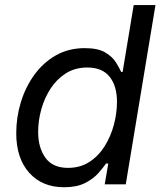

<svg xmlns="http://www.w3.org/2000/svg" viewBox="-20 -748 653 779"><path d="M240.2 11.7Q150.9 11.7 98.4 -47.1Q45.9 -106 45.9 -207.5Q45.9 -272 64.7 -333.5Q83.5 -395 119.4 -444.6Q155.3 -494.1 206.8 -523.4Q258.3 -552.7 323.7 -552.7Q377.9 -552.7 407.5 -534.9Q437 -517.1 450.9 -494.1Q464.8 -471.2 471.7 -456.1H477.5L522.5 -727.5H610.8L490.2 0H404.8L419.4 -84.5H410.2Q398.4 -67.4 378.2 -44.7Q357.9 -22 324.5 -5.1Q291 11.7 240.2 11.7ZM255.9 -66.9Q305.2 -66.9 342.3 -90.8Q379.4 -114.7 404.3 -154.3Q429.2 -193.8 441.9 -241.2Q454.6 -288.6 454.6 -335Q454.6 -398.9 424.8 -436.5Q395 -474.1 334 -474.1Q285.2 -474.1 248 -450.9Q210.9 -427.7 185.8 -389.4Q160.6 -351.1 147.7 -304.9Q134.8 -258.8 134.8 -212.4Q134.8 -148.9 164.3 -107.9Q193.8 -66.9 255.9 -66.9Z"/></svg>

Font: Adwaita Sans
Style: Italic
Weight: 400
Italic angle: -9.39999°
Designer: Rasmus Andersson
Foundry: rsms
Version: Version 4.001;git-9221beed3